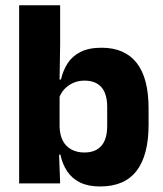

<svg xmlns="http://www.w3.org/2000/svg" viewBox="-20 -680 606 712"><path d="M351.5 11.5Q307.5 11.5 277.5 -3Q247.5 -17.5 229.5 -44.2Q211.5 -71 204 -106.5H164.5L201 -209.5Q202 -179 213 -158Q224 -137 244.5 -125.8Q265 -114.5 292.5 -114.5Q334.5 -114.5 356 -139.2Q377.5 -164 377.5 -213.5V-283Q377.5 -332 356.2 -356.5Q335 -381 293 -381Q269.5 -381 250.2 -372Q231 -363 217.8 -348.2Q204.5 -333.5 198.5 -314.5L164 -385H206Q213.5 -418 230.5 -444.8Q247.5 -471.5 278.2 -487.2Q309 -503 356.5 -503Q442.5 -503 486.8 -446.8Q531 -390.5 531 -278V-218Q531 -104.5 486.5 -46.5Q442 11.5 351.5 11.5ZM51 0V-660.5H203V-513.5L200.5 -356L201 -342.5V-154L198.5 -124.5L203 0Z"/></svg>

Font: Anek Telugu Medium
Style: Bold
Weight: 700
Version: Version 1.003